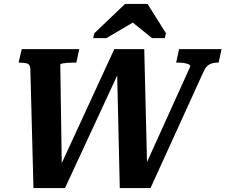

<svg xmlns="http://www.w3.org/2000/svg" viewBox="-20 -961 1152 981"><path d="M91 -710H385L370 -641H355Q340 -641 325 -640Q310 -639 299.5 -637Q289 -635 288 -631L296 -93L281 -96L564 -710H717L732 -97L713 -93L952 -621Q953 -628 945 -632Q937 -636 923 -638.5Q909 -641 894 -641H880L895 -710H1112L1097 -641H1091Q1067 -641 1049.5 -631.5Q1032 -622 1021 -597L749 0H592L578 -610L594 -608L312 0H151L135 -610Q134 -631 120 -636Q106 -641 82 -641H75ZM734 -941H619L462 -791L456 -766H523L700 -870L626 -872L757 -766H822L828 -791Z"/></svg>

Font: Roboto Serif 20pt SemiBold
Style: Italic
Weight: 600
Italic angle: -10°
Version: Version 1.007